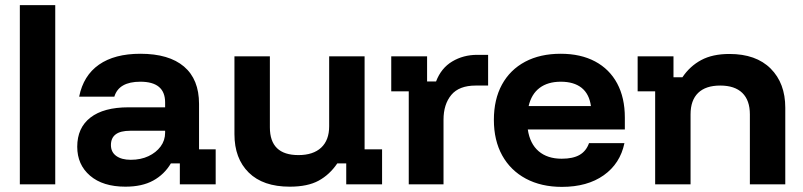

<svg xmlns="http://www.w3.org/2000/svg" viewBox="-20 -720 3138 750"><path d="M57.5 0V-700H195.8V0Z M470 9.2Q381.7 9.2 331.7 -33.8Q281.7 -76.7 281.7 -146.7Q281.7 -220.8 333.3 -260.8Q385 -300.8 481.7 -300.8H625V-320Q625 -400.8 528.3 -400.8Q444.2 -400.8 426.7 -342.5H289.2Q305.8 -425 366.7 -467.5Q427.5 -510 528.3 -510Q640 -510 698.8 -460Q757.5 -410 757.5 -314.2V-136.7H822.5V0H682.5V-81.7H647.5Q621.7 -38.3 578.3 -14.6Q535 9.2 470 9.2ZM490.8 -95.8Q530 -95.8 560 -110Q590 -124.2 607.5 -147.9Q625 -171.7 625 -201.7V-209.2H488.3Q413.3 -209.2 413.3 -153.3Q413.3 -125.8 434.2 -110.8Q455 -95.8 490.8 -95.8Z M1111.7 9.2Q1007.5 9.2 951.7 -45.8Q895.8 -100.8 895.8 -195.8V-500H1034.2V-222.5Q1034.2 -168.3 1062.1 -141.2Q1090 -114.2 1145.8 -114.2Q1203.3 -114.2 1234.6 -143.3Q1265.8 -172.5 1265.8 -226.7V-500H1404.2V-136.7H1472.5V0H1332.5V-81.7H1297.5Q1267.5 -37.5 1224.6 -14.2Q1181.7 9.2 1111.7 9.2Z M1576.7 0V-363.3H1508.3V-500H1648.3V-401.7H1683.3Q1703.3 -454.2 1746.7 -480Q1790 -505.8 1844.2 -505.8H1886.7V-385.8H1838.3Q1773.3 -385.8 1742.9 -349.2Q1712.5 -312.5 1712.5 -252.5V0Z M2175 10Q2094.2 10 2034.2 -22.1Q1974.2 -54.2 1941.7 -112.9Q1909.2 -171.7 1909.2 -251.7Q1909.2 -331.7 1940.8 -389.6Q1972.5 -447.5 2031.2 -478.8Q2090 -510 2170 -510Q2248.3 -510 2304.6 -480Q2360.8 -450 2390.8 -394.2Q2420.8 -338.3 2420.8 -260.8V-214.2H2041.7Q2050 -158.3 2084.2 -129.2Q2118.3 -100 2174.2 -100Q2218.3 -100 2244.2 -115Q2270 -130 2280.8 -160.8H2419.2Q2402.5 -80.8 2338.3 -35.4Q2274.2 10 2175 10ZM2045 -305.8H2288.3Q2281.7 -353.3 2251.7 -377.1Q2221.7 -400.8 2170.8 -400.8Q2120 -400.8 2087.9 -376.7Q2055.8 -352.5 2045 -305.8Z M2539.2 0V-363.3H2470.8V-500H2610.8V-418.3H2645.8Q2675 -461.7 2719.2 -485.4Q2763.3 -509.2 2829.2 -509.2Q2933.3 -509.2 2990.4 -452.1Q3047.5 -395 3047.5 -299.2V0H2909.2V-273.3Q2909.2 -328.3 2879.6 -357.1Q2850 -385.8 2793.3 -385.8Q2736.7 -385.8 2707.1 -357.1Q2677.5 -328.3 2677.5 -273.3V0Z"/></svg>

Font: Funnel Display
Style: Bold
Weight: 700
Designer: NORD ID, Kristian Moeller
Foundry: Dicotype
Version: Version 1.000